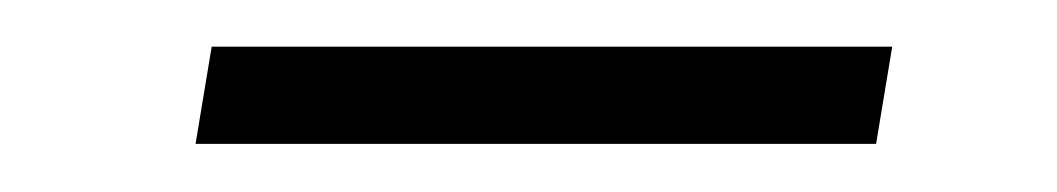

<svg xmlns="http://www.w3.org/2000/svg" viewBox="-20 -340 446 81"><path d="M356.4 -320.3 349.6 -279.3H62.5L69.3 -320.3Z"/></svg>

Font: Inter 28pt ExtraLight
Style: Italic
Weight: 250
Italic angle: -9.3988°
Designer: Rasmus Andersson
Foundry: rsms
Version: Version 4.001;git-66647c0bb